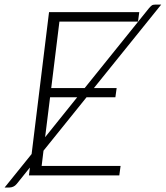

<svg xmlns="http://www.w3.org/2000/svg" viewBox="-59 -760 718 832"><path d="M348 -378.5H446.5L441 -338.5H316L129.5 -107L121.5 -41H463.5L458 0H66.5L70.5 -34L13.5 37Q6.5 45.5 -1.8 49Q-10 52.5 -18 52.5H-39L78 -92.5L153.5 -707.5H544.5L539 -666.5H198.5L163 -378.5H308L587 -725Q594 -733 598.8 -736.5Q603.5 -740 613 -740H639.5ZM136.5 -165.5 275.5 -338.5H158Z"/></svg>

Font: Lato Light
Style: Italic
Weight: 300
Italic angle: -7°
Designer: Lukasz Dziedzic
Foundry: tyPoland Lukasz Dziedzic
Version: Version 2.007; 2014-02-27